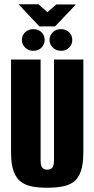

<svg xmlns="http://www.w3.org/2000/svg" viewBox="-20 -871 444 903"><path d="M202 12Q164 12 133 6.5Q102 1 79.5 -15Q57 -31 44.5 -64.5Q32 -98 32 -155V-591H171V-115Q171 -99 175 -89.5Q179 -80 186 -76.5Q193 -73 202 -73Q211 -73 218.5 -76.5Q226 -80 230 -89.5Q234 -99 234 -115V-591H372V-156Q372 -99 360 -65Q348 -31 325.5 -15Q303 1 271.5 6.5Q240 12 202 12ZM137 -632Q114 -632 98.5 -647Q83 -662 83 -683Q83 -705 98.5 -719.5Q114 -734 137 -734Q160 -734 175 -719.5Q190 -705 190 -683Q190 -662 175 -647Q160 -632 137 -632ZM267 -632Q244 -632 228.5 -647Q213 -662 213 -683Q213 -705 228.5 -719.5Q244 -734 267 -734Q290 -734 305 -719.5Q320 -705 320 -683Q320 -662 305 -647Q290 -632 267 -632ZM165 -747 67 -851H161L203 -814L245 -850H337L239 -747Z"/></svg>

Font: Alumni Sans Thin ExtraBold
Style: Regular
Weight: 800
Version: Version 1.018